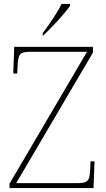

<svg xmlns="http://www.w3.org/2000/svg" viewBox="-20 -951 538 971"><path d="M28 0V-22L420 -689H130Q91 -689 81 -675Q71 -661 69 -620L67 -579H47L52 -714H450V-685L62 -25H375Q401 -25 413.5 -31Q426 -37 430.5 -51.5Q435 -66 436 -93L438 -135H458L453 0ZM196 -784Q211 -803 229 -829Q247 -855 264 -882Q281 -909 291 -931H334V-921Q325 -908 308.5 -888Q292 -868 272 -846Q252 -824 232.5 -804.5Q213 -785 198 -771H196Z"/></svg>

Font: Noto Serif Gujarati Thin
Style: Regular
Weight: 250
Version: Version 2.102